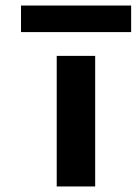

<svg xmlns="http://www.w3.org/2000/svg" viewBox="-20 -674 494 694"><path d="M56 -558V-654H454V-558ZM185 0V-472H324V0Z"/></svg>

Font: Coval
Style: Heavy
Weight: 900
Foundry: Context Ltd
Version: Version 001.000